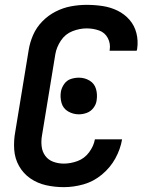

<svg xmlns="http://www.w3.org/2000/svg" viewBox="-20 -763 616 791"><path d="M243 8Q283 8 324 -3.5Q365 -15 399.5 -43.5Q434 -72 455 -110Q476 -148 483 -189H371Q366 -161 347 -135.5Q328 -110 299.5 -99.5Q271 -89 243 -89Q220 -89 199.5 -96.5Q179 -104 166.5 -121Q154 -138 151.5 -160.5Q149 -183 153 -205L208 -540Q213 -569 231 -596Q249 -623 278.5 -634.5Q308 -646 337 -646Q364 -646 388 -637.5Q412 -629 424 -606.5Q436 -584 432 -557Q432 -555 431 -554H543Q544 -558 545 -561Q550 -595 542 -626.5Q534 -658 513.5 -681.5Q493 -705 464.5 -719Q436 -733 403.5 -738Q371 -743 337 -743Q305 -743 272.5 -737Q240 -731 209.5 -715.5Q179 -700 154.5 -675Q130 -650 116.5 -619Q103 -588 98 -556L43 -221Q36 -184 38.5 -147Q41 -110 58.5 -79Q76 -48 105 -28Q134 -8 169.5 0Q205 8 243 8ZM305 -292Q321 -292 337.5 -298Q354 -304 365 -318.5Q376 -333 378 -349Q382 -374 375.5 -396.5Q369 -419 349 -431Q329 -443 305 -443Q288 -443 271.5 -437.5Q255 -432 244.5 -417Q234 -402 231 -386Q227 -362 233.5 -339Q240 -316 260.5 -304Q281 -292 305 -292Z"/></svg>

Font: Iosevka Sparkle SmBdObl
Style: Regular
Weight: 600
Italic angle: -9°
Designer: Belleve Invis
Foundry: Belleve Invis
Version: Version 4.5.0; ttfautohint (v1.8.3)